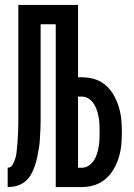

<svg xmlns="http://www.w3.org/2000/svg" viewBox="-20 -755 540 775"><path d="M205 0V-657H144V-306Q144 -287 144 -268.5Q144 -250 143 -231Q142 -212 141 -193.5Q140 -175 137 -156.5Q134 -138 130 -119.5Q126 -101 120 -83.5Q114 -66 104.5 -49.5Q95 -33 80.5 -21.5Q66 -10 48 -5Q30 0 11 0V-78Q24 -78 30.5 -89.5Q37 -101 41 -113Q45 -125 46.5 -137.5Q48 -150 49 -162Q50 -174 51 -186.5Q52 -199 52.5 -211.5Q53 -224 53.5 -236.5Q54 -249 54 -261.5Q54 -274 54 -286.5Q54 -299 54 -312V-735H295V-443H311Q337 -443 362 -435.5Q387 -428 406.5 -411Q426 -394 439 -371Q452 -348 459.5 -323.5Q467 -299 469.5 -273.5Q472 -248 472 -222Q472 -196 469.5 -170Q467 -144 459.5 -119.5Q452 -95 439 -72.5Q426 -50 406.5 -33Q387 -16 362 -8Q337 0 311 0ZM311 -78Q326 -78 338.5 -86.5Q351 -95 359 -107.5Q367 -120 371.5 -134.5Q376 -149 378.5 -163.5Q381 -178 381.5 -192.5Q382 -207 382 -222Q382 -236 381.5 -251Q381 -266 378.5 -280.5Q376 -295 371.5 -309Q367 -323 359 -335.5Q351 -348 338.5 -356.5Q326 -365 311 -365H295V-78Z"/></svg>

Font: Iosevka Semibold
Style: Regular
Weight: 600
Monospace: yes
Designer: Belleve Invis
Foundry: Belleve Invis
Version: Version 33.2.3; ttfautohint (v1.8.4)